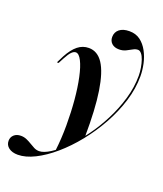

<svg xmlns="http://www.w3.org/2000/svg" viewBox="-220 -669 813 956"><g transform="rotate(20 186.5 -191.5)"><path d="M-12.9 192.7Q-42.7 192.7 -60.9 179Q-79 165.3 -79 142.7Q-79 123.4 -65.3 110.9Q-51.6 98.4 -29 98.4Q-12.9 98.4 1.2 104.4Q15.3 110.5 28.2 118.5Q41.1 126.6 54 133.1Q66.9 139.5 80.6 139.5Q104.8 139.5 139.1 117.7Q173.4 96 211.7 57.7Q250 19.4 286.7 -30.6Q323.4 -80.6 353.2 -139.1Q383.1 -197.6 401.2 -259.7Q419.4 -321.8 419.4 -382.3Q419.4 -403.2 415.7 -424.6Q412.1 -446 406 -463.7Q400 -481.5 391.1 -492.3Q382.3 -503.2 371.8 -503.2Q359.7 -503.2 346.8 -496Q333.9 -488.7 317.7 -480.6Q301.6 -472.6 281.5 -472.6Q257.3 -472.6 243.1 -485.5Q229 -498.4 229 -519.4Q229 -545.2 248 -560.5Q266.9 -575.8 300.8 -575.8Q334.7 -575.8 358.5 -558.1Q382.3 -540.3 398 -511.3Q413.7 -482.3 421 -448.4Q428.2 -414.5 428.2 -383.1Q428.2 -317.7 407.3 -250Q386.3 -182.3 350.4 -117.7Q314.5 -53.2 269.4 2.8Q224.2 58.9 174.6 101.6Q125 144.4 76.6 168.5Q28.2 192.7 -12.9 192.7ZM157.3 108.1Q165.3 41.9 165.3 -27.8Q165.3 -97.6 159.7 -161.3Q154 -225 143.1 -275.8Q132.3 -326.6 117.3 -356Q102.4 -385.5 85.5 -385.5Q75 -385.5 63.7 -374.2Q52.4 -362.9 37.9 -335.5L22.6 -306.5H13.7L33.1 -345.2Q55.6 -387.1 81.5 -407.7Q107.3 -428.2 139.5 -428.2Q185.5 -428.2 214.9 -383.5Q244.4 -338.7 258.9 -245.6Q273.4 -152.4 271.8 -7.3Q255.6 12.9 239.1 31.5Q222.6 50 202.8 69Q183.1 87.9 157.3 108.1Z"/></g></svg>

Font: Playfair 144pt
Style: Bold Italic
Weight: 700
Italic angle: -15.6°
Designer: Claus Eggers Sørensen
Foundry: Claus Eggers Sørensen
Version: Version 2.203